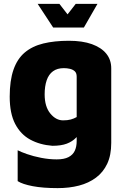

<svg xmlns="http://www.w3.org/2000/svg" viewBox="-20 -736 643 989"><path d="M250 15Q185 10 135.5 -17Q86 -44 58 -98Q30 -152 30 -238Q30 -321 49.5 -377Q69 -433 107.5 -465.5Q146 -498 203 -512Q260 -526 335 -526Q405 -526 453.5 -508.5Q502 -491 527.5 -459.5Q553 -428 553 -384V0Q553 63 532.5 107Q512 151 474.5 179Q437 207 387 220Q337 233 277 233Q201 233 148.5 223Q96 213 71 197V38Q86 46 118.5 57.5Q151 69 192 77Q233 85 272 85Q310 85 332.5 73.5Q355 62 365 41Q375 20 375 -10V-95L407 -76Q392 -48 372.5 -27.5Q353 -7 324 4Q295 15 250 15ZM305 -116Q328 -116 344.5 -120.5Q361 -125 375 -133V-341Q375 -360 365 -369Q355 -378 340 -381.5Q325 -385 309 -385Q275 -385 253 -369Q231 -353 220.5 -322.5Q210 -292 210 -250Q210 -187 239 -151.5Q268 -116 305 -116ZM254 -594 174 -716H286L328 -662L370 -716H482L412 -594Z"/></svg>

Font: Maven Pro Black
Style: Regular
Weight: 900
Designer: Joe Prince
Foundry: Joe Prince
Version: Version 2.103